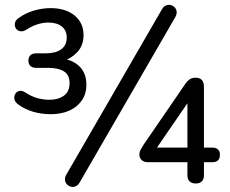

<svg xmlns="http://www.w3.org/2000/svg" viewBox="-20 -742 933 780"><path d="M186.6 -278.1Q147.6 -278.1 113.3 -288.4Q79.1 -298.8 53.6 -318Q41.4 -326.8 38.8 -338.6Q36.1 -350.3 41.8 -360.1Q47.5 -369.9 58.5 -372.5Q69.5 -375.2 84.2 -365.7Q105.8 -351 130.2 -343.8Q154.7 -336.7 181 -336.7Q216.1 -336.7 239.3 -353.1Q262.6 -369.6 262.6 -404.6Q262.6 -438.2 239.5 -452.2Q216.4 -466.3 176.9 -466.3H127Q111.4 -466.3 103.4 -474.1Q95.3 -481.9 95.3 -496.1Q95.3 -509.7 103.4 -517.5Q111.4 -525.3 127 -525.3H165.9Q205.4 -525.3 228.3 -541.4Q251.1 -557.5 251.1 -590Q251.1 -618 231.4 -634.2Q211.7 -650.4 176 -650.4Q154.8 -650.4 131.5 -643Q108.2 -635.6 88 -621.7Q73.3 -612.8 61.6 -615.2Q49.8 -617.6 44.2 -627.1Q38.5 -636.7 40.6 -648.2Q42.8 -659.7 55.5 -668.6Q81.9 -688.3 116.5 -698.6Q151 -709 185.5 -709Q246.7 -709 283 -679Q319.4 -649 319.4 -599.6Q319.4 -558.1 294.8 -531.1Q270.1 -504.2 236.3 -494.6V-503.4Q278.6 -497.3 304.7 -470.3Q330.9 -443.3 330.9 -397.9Q330.9 -359.9 311.7 -333Q292.5 -306 260.2 -292Q227.8 -278.1 186.6 -278.1ZM303.5 -0.6Q296.7 11.1 287.1 15Q277.6 18.9 268.4 16.5Q259.2 14.1 252.3 7.3Q245.5 0.5 244.1 -10.2Q242.6 -21 249.5 -32.7L638 -704.4Q644.8 -716.1 654.5 -720Q664.3 -723.9 673.5 -721.5Q682.7 -719.1 689.6 -712.1Q696.4 -705 697.6 -694.8Q698.8 -684.6 692 -672.3ZM775.4 3.5Q759.4 3.5 750.4 -5.1Q741.4 -13.6 741.4 -29.2V-83.2H580.2Q564.1 -83.2 555.1 -92.2Q546.2 -101.2 546.2 -113.9Q546.2 -124.2 551 -133.5Q555.9 -142.7 563.2 -154L733.7 -402.5Q738.7 -410 748.4 -418.2Q758.2 -426.4 774.6 -426.4Q791 -426.4 799.8 -417.2Q808.5 -408 808.5 -390.4V-142.3H844.4Q857.3 -142.3 865.3 -135Q873.4 -127.6 873.4 -113.5Q873.4 -97.4 865.3 -90.3Q857.3 -83.2 844.4 -83.2H808.5V-29.2Q808.5 -13.6 799.8 -5.1Q791 3.5 775.4 3.5ZM741.4 -142.3V-345.9H757.5L605.6 -124.9V-142.3Z"/></svg>

Font: Nunito ExtraLight
Style: Regular
Weight: 200
Designer: Vernon Adams
Foundry: Vernon Adams
Version: Version 3.602